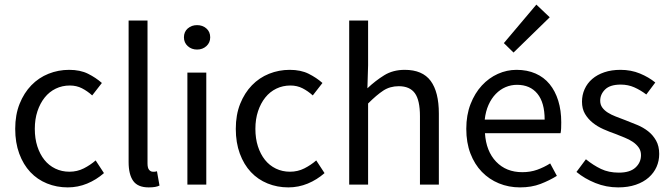

<svg xmlns="http://www.w3.org/2000/svg" viewBox="-20 -801 2912 833"><path d="M274 12Q226 12 184 -5Q142 -22 111.5 -54.5Q81 -87 63.5 -134.5Q46 -182 46 -242Q46 -303 65 -350.5Q84 -398 116 -431Q148 -464 190.5 -481Q233 -498 280 -498Q328 -498 362 -481Q396 -464 422 -441L380 -387Q359 -406 335.5 -418Q312 -430 283 -430Q250 -430 222 -416.5Q194 -403 174 -378Q154 -353 142.5 -318.5Q131 -284 131 -242Q131 -200 142 -166Q153 -132 172.5 -107.5Q192 -83 220 -69.5Q248 -56 281 -56Q315 -56 343.5 -70.5Q372 -85 395 -105L431 -50Q398 -21 358 -4.5Q318 12 274 12Z M625 12Q578 12 558 -16Q538 -44 538 -98V-712H620V-92Q620 -72 627 -64Q634 -56 643 -56Q647 -56 650.5 -56Q654 -56 661 -58L672 4Q664 8 653 10Q642 12 625 12Z M793 0V-486H875V0ZM835 -586Q811 -586 794.5 -601Q778 -616 778 -639Q778 -663 794.5 -677.5Q811 -692 835 -692Q859 -692 875.5 -677.5Q892 -663 892 -639Q892 -616 875.5 -601Q859 -586 835 -586Z M1231 12Q1183 12 1141 -5Q1099 -22 1068.5 -54.5Q1038 -87 1020.5 -134.5Q1003 -182 1003 -242Q1003 -303 1022 -350.5Q1041 -398 1073 -431Q1105 -464 1147.5 -481Q1190 -498 1237 -498Q1285 -498 1319 -481Q1353 -464 1379 -441L1337 -387Q1316 -406 1292.5 -418Q1269 -430 1240 -430Q1207 -430 1179 -416.5Q1151 -403 1131 -378Q1111 -353 1099.5 -318.5Q1088 -284 1088 -242Q1088 -200 1099 -166Q1110 -132 1129.5 -107.5Q1149 -83 1177 -69.5Q1205 -56 1238 -56Q1272 -56 1300.5 -70.5Q1329 -85 1352 -105L1388 -50Q1355 -21 1315 -4.5Q1275 12 1231 12Z M1495 0V-712H1577V-518L1574 -418Q1609 -451 1647 -474.5Q1685 -498 1736 -498Q1813 -498 1848.5 -450Q1884 -402 1884 -308V0H1802V-297Q1802 -366 1780 -396.5Q1758 -427 1710 -427Q1672 -427 1643 -408Q1614 -389 1577 -352V0Z M2236 12Q2187 12 2144.5 -5.5Q2102 -23 2070.5 -55.5Q2039 -88 2021 -135Q2003 -182 2003 -242Q2003 -302 2021.5 -349.5Q2040 -397 2070.5 -430Q2101 -463 2140 -480.5Q2179 -498 2221 -498Q2267 -498 2303.5 -482Q2340 -466 2364.5 -436Q2389 -406 2402 -364Q2415 -322 2415 -270Q2415 -257 2414.5 -244.5Q2414 -232 2412 -223H2084Q2089 -145 2132.5 -99.5Q2176 -54 2246 -54Q2281 -54 2310.5 -64.5Q2340 -75 2367 -92L2396 -38Q2364 -18 2325 -3Q2286 12 2236 12ZM2083 -282H2343Q2343 -356 2311.5 -394.5Q2280 -433 2223 -433Q2197 -433 2173.5 -423Q2150 -413 2131 -393.5Q2112 -374 2099.5 -346Q2087 -318 2083 -282ZM2208 -573 2166 -614 2307 -781 2365 -726Z M2662 12Q2610 12 2563 -7Q2516 -26 2481 -55L2522 -110Q2554 -84 2587.5 -68Q2621 -52 2665 -52Q2713 -52 2737 -74Q2761 -96 2761 -128Q2761 -147 2751 -161Q2741 -175 2725.5 -185.5Q2710 -196 2690 -204Q2670 -212 2650 -220Q2624 -229 2598 -240.5Q2572 -252 2551.5 -268.5Q2531 -285 2518 -307Q2505 -329 2505 -360Q2505 -389 2516.5 -414.5Q2528 -440 2549.5 -458.5Q2571 -477 2602 -487.5Q2633 -498 2672 -498Q2718 -498 2756.5 -482Q2795 -466 2823 -443L2784 -391Q2759 -410 2732 -422Q2705 -434 2673 -434Q2627 -434 2605.5 -413Q2584 -392 2584 -364Q2584 -347 2593 -334.5Q2602 -322 2617 -312.5Q2632 -303 2651.5 -295.5Q2671 -288 2692 -280Q2718 -270 2744.5 -259Q2771 -248 2792 -231.5Q2813 -215 2826.5 -191Q2840 -167 2840 -133Q2840 -103 2828.5 -77Q2817 -51 2794.5 -31Q2772 -11 2738.5 0.5Q2705 12 2662 12Z"/></svg>

Font: Processing Sans Pro
Style: Regular
Weight: 400
Designer: Paul D. Hunt
Foundry: Adobe Systems Incorporated
Version: Version 2.020;PS 2.000;hotconv 1.0.86;makeotf.lib2.5.63406